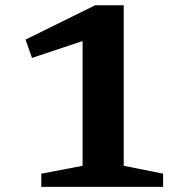

<svg xmlns="http://www.w3.org/2000/svg" viewBox="-20 -724 716 744"><path d="M300 -81.5V-641.5L339.5 -578L104 -499.5L79 -570.5L348.5 -703.5H459.5V-81.5L612 -51V0H140V-51Z"/></svg>

Font: Newsreader 9pt SemiBold
Style: Regular
Weight: 600
Designer: Hugues Gentile
Foundry: Production Type
Version: Version 1.003